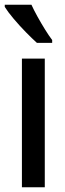

<svg xmlns="http://www.w3.org/2000/svg" viewBox="-30 -786 271 806"><path d="M158 0H62V-540H158ZM102 -766Q112 -744 127.5 -716Q143 -688 159.5 -661.5Q176 -635 189 -618V-606H125Q106 -623 79 -650.5Q52 -678 27.5 -707Q3 -736 -10 -757V-766Z"/></svg>

Font: Noto Sans Georgian ExtraCondensed Medium
Style: Regular
Weight: 500
Width: 2
Designer: Monotype Design Team, Akaki Razmadze
Foundry: Google LLC
Version: Version 2.005; ttfautohint (v1.8.4.7-5d5b)